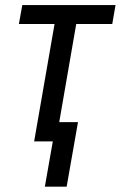

<svg xmlns="http://www.w3.org/2000/svg" viewBox="-20 -548 468 744"><path d="M415 -455.1 427.7 -528.3H66.4L53.2 -455.1H191.4L112.3 0H184.6L153.8 175.3H238.3L282.2 -74.7H209.5L275.4 -455.1Z"/></svg>

Font: Roboto Condensed
Style: Italic
Weight: 400
Designer: Google
Version: Version 1.000;PS 001.000;hotconv 1.0.88;makeotf.lib2.5.64775